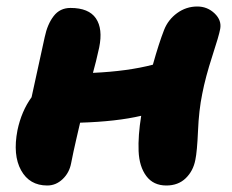

<svg xmlns="http://www.w3.org/2000/svg" viewBox="-20 -533 706 585"><path d="M124 32.2Q69.8 32.2 44.2 -14.2Q18.6 -60.5 33.2 -136.2Q45.4 -194.3 76.2 -236.8Q111.3 -397 116.2 -419.9Q124.5 -459.5 143.6 -484.1Q162.6 -508.8 194.8 -508.8Q250.5 -508.8 272.2 -477.1Q293.9 -445.3 282.2 -388.2Q272.5 -343.8 263.2 -311Q369.6 -315.9 445.8 -335.9Q464.4 -402.3 480 -441.9Q492.2 -473.1 519.8 -493.2Q547.4 -513.2 581.1 -513.2Q611.8 -513.2 633.8 -492.2Q655.8 -471.2 650.9 -444.8Q647.5 -425.3 626.7 -361.6Q606 -297.9 596.2 -247.1Q585.9 -196.8 583.3 -134Q580.6 -71.3 575.2 -45.9Q568.8 -12.2 545.9 10Q522.9 32.2 486.8 32.2Q447.3 32.2 425.8 3.4Q404.3 -25.4 402.3 -72.5Q400.4 -119.6 410.2 -180.2Q335 -162.6 224.1 -159.2Q222.2 -150.4 212.6 -109.6Q203.1 -68.8 196.8 -36.1Q191.4 -6.8 170.9 12.7Q150.4 32.2 124 32.2Z"/></svg>

Font: Shantell Sans Bouncy
Style: Italic
Weight: 800
Italic angle: -11.31°
Designer: Stephen Nixon, Anya Danilova, Shantell Martin
Foundry: Arrow Type
Version: Version 1.006;[9816181b4]